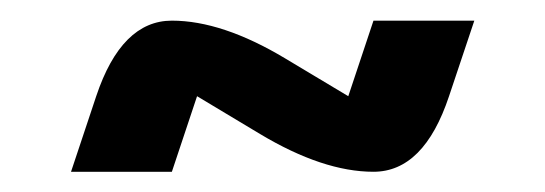

<svg xmlns="http://www.w3.org/2000/svg" viewBox="-20 -435 528 186"><path d="M439.5 -415 415 -341.8Q390.6 -268.6 341.8 -268.6Q293 -268.6 231.9 -305.2L170.9 -341.8L146.5 -268.6H48.8L73.2 -341.8Q97.7 -415 146.5 -415Q195.3 -415 256.3 -378.4L317.4 -341.8L341.8 -415Z"/></svg>

Font: BabelStone Runic Staveless
Style: Regular
Weight: 400
Designer: Andrew West
Foundry: BabelStone
Version: Version 3.002 March 14, 2022